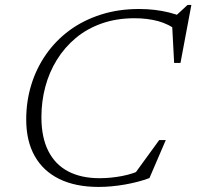

<svg xmlns="http://www.w3.org/2000/svg" viewBox="-20 -728 776 758"><path d="M546.5 -61.5 502 -28.5 608.5 -175H634.5L570 -25Q527.5 -9 473.2 0.5Q419 10 369.5 10Q278.5 10 214.5 -21.2Q150.5 -52.5 117 -112Q83.5 -171.5 83.5 -256Q83.5 -328 103.5 -393.2Q123.5 -458.5 161.8 -513.2Q200 -568 254.2 -608Q308.5 -648 377.8 -670.2Q447 -692.5 529 -692.5Q561 -692.5 590.5 -689Q620 -685.5 647.2 -678.8Q674.5 -672 699 -662H670L720.5 -708.5H735.5L692.5 -479.5H667.5L659 -640L684 -604.5Q646 -633.5 603.5 -644.8Q561 -656 511.5 -656Q440.5 -656 382 -635.5Q323.5 -615 279.2 -578Q235 -541 204.5 -491.8Q174 -442.5 158.8 -385Q143.5 -327.5 143.5 -265.5Q143.5 -185.5 170.8 -131.8Q198 -78 249.5 -51.2Q301 -24.5 372.5 -24.5Q417 -24.5 462.5 -33.2Q508 -42 546.5 -61.5Z"/></svg>

Font: Newsreader Light
Style: Italic
Weight: 300
Italic angle: -17°
Designer: Hugues Gentile
Foundry: Production Type
Version: Version 1.003